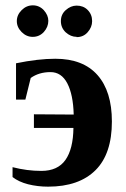

<svg xmlns="http://www.w3.org/2000/svg" viewBox="-20 -690 472 719"><path d="M107 -262 256 -261Q254 -336 232 -378Q210 -420 169 -420Q126 -420 95 -398L75 -317H40V-453Q123 -470 187 -470Q291 -470 345 -409Q399 -348 399 -235Q399 -114 338 -53Q276 9 160 9Q121 9 85 0Q50 -9 27 -27V-64Q81 -50 135 -50Q196 -50 225 -91Q254 -132 255 -211H107ZM267 -551V-552Q245 -552 226 -569Q208 -586 208 -611Q208 -636 226 -652Q245 -669 267 -669Q292 -669 308 -653Q325 -636 325 -611Q325 -588 308 -569Q292 -551 267 -551ZM103 -552H102Q79 -552 61 -570Q43 -588 43 -611Q43 -634 61 -652Q79 -670 103 -670Q127 -670 144 -652Q161 -633 161 -612Q161 -589 144 -570Q127 -552 103 -552Z"/></svg>

Font: Libra Serif Modern
Style: Bold
Weight: 700
Designer: Stefan Peev, Context Ltd
Foundry: Ascender Corporation
Version: Version 1.000